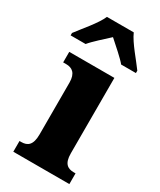

<svg xmlns="http://www.w3.org/2000/svg" viewBox="-224 -832 750 899"><g transform="rotate(30 151.5 -383.0)"><path d="M-29 -619V-606H52C71 -630 119 -672 147 -698C174 -674 230 -625 244 -606H324V-619C297 -657 239 -721 220 -766H75C56 -721 -1 -657 -29 -619ZM11 0H314V-58H304C271 -58 248 -73 248 -128V-536H4V-479H21C52 -479 77 -463 77 -412V-131C77 -74 54 -58 21 -58H11Z"/></g></svg>

Font: Noto Serif Georgian Condensed Black
Style: Regular
Weight: 900
Width: 3
Designer: Monotype Design Team, Akaki Razmadze
Foundry: Google LLC
Version: Version 2.003